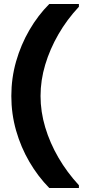

<svg xmlns="http://www.w3.org/2000/svg" viewBox="-20 -816 428 966"><path d="M228 130Q171 72 128 -1.5Q85 -75 61 -159Q37 -243 37 -333Q37 -423 61 -507Q85 -591 128 -665Q171 -739 228 -796H377V-782Q317 -718 274 -643.5Q231 -569 207.5 -490.5Q184 -412 184 -333Q184 -254 207.5 -175.5Q231 -97 274 -23Q317 51 377 116V130Z"/></svg>

Font: DM Sans 36pt Black
Style: Regular
Weight: 900
Designer: Colophon Foundry, Jonny Pinhorn
Foundry: Colophon Foundry
Version: Version 4.004;gftools[0.9.30]